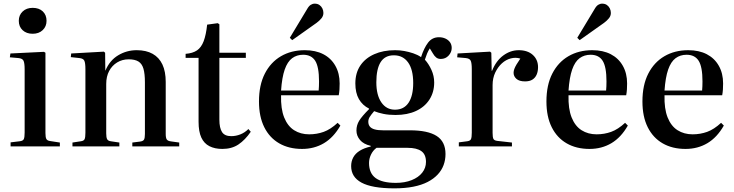

<svg xmlns="http://www.w3.org/2000/svg" viewBox="-20 -802 4022 1052"><path d="M38 0V-22L88 -28Q106 -30 110.5 -40Q115 -50 115 -76V-422Q115 -456 109 -469Q103 -482 80 -484L34 -488L37 -509L221 -518L229 -513V-73Q229 -50 234 -40.5Q239 -31 256 -29L308 -21V0ZM159 -617Q125 -617 104 -636.5Q83 -656 83 -688Q83 -719 104 -739Q125 -759 159 -759Q194 -759 214.5 -739.5Q235 -720 235 -688Q235 -657 214 -637Q193 -617 159 -617Z M377 0V-21L423 -28Q439 -30 443.5 -39.5Q448 -49 448 -75V-423Q448 -457 442 -469.5Q436 -482 414 -484L368 -489L370 -509L549 -519L556 -513L557 -416H558Q581 -471 627.5 -499Q674 -527 729 -527Q781 -527 816.5 -507Q852 -487 870 -448.5Q888 -410 888 -353V-68Q888 -46 894 -37.5Q900 -29 919 -27L962 -21V0H705V-21L745 -26Q764 -28 769 -37Q774 -46 774 -68V-351Q774 -398 766 -425.5Q758 -453 738.5 -465Q719 -477 685 -477Q650 -477 622 -460Q594 -443 578 -413Q562 -383 562 -342V-71Q562 -49 567 -39.5Q572 -30 587 -28L634 -21V0Z M1198 14Q1157 14 1127.5 -1Q1098 -16 1083 -48.5Q1068 -81 1068 -135V-485H997V-507Q1036 -510 1059.5 -526Q1083 -542 1096 -576.5Q1109 -611 1115 -667L1173 -675L1182 -669V-513H1327V-485H1182V-146Q1182 -101 1196.5 -78.5Q1211 -56 1247 -56Q1272 -56 1296.5 -65.5Q1321 -75 1341 -95L1354 -80Q1323 -35 1286.5 -10.5Q1250 14 1198 14Z M1635 14Q1563 14 1510 -16.5Q1457 -47 1428 -105Q1399 -163 1399 -246Q1399 -336 1431 -398.5Q1463 -461 1519.5 -494Q1576 -527 1650 -527Q1709 -527 1751.5 -505Q1794 -483 1817.5 -441.5Q1841 -400 1841 -345Q1841 -328 1840 -312Q1839 -296 1836 -280H1520Q1518 -206 1537 -158.5Q1556 -111 1591.5 -88.5Q1627 -66 1674 -66Q1716 -66 1753.5 -79.5Q1791 -93 1830 -129L1845 -114Q1808 -49 1755 -17.5Q1702 14 1635 14ZM1520 -306H1726Q1727 -317 1727.5 -329.5Q1728 -342 1728 -356Q1728 -436 1707 -469Q1686 -502 1641 -502Q1606 -502 1580.5 -483Q1555 -464 1540 -421Q1525 -378 1520 -306ZM1581 -582 1568 -595 1662 -751Q1672 -769 1682.5 -775.5Q1693 -782 1704 -782Q1720 -782 1730.5 -774.5Q1741 -767 1746.5 -755.5Q1752 -744 1752 -731Q1752 -715 1741.5 -702Q1731 -689 1715 -677Z M2141 230Q2079 230 2034 222Q1989 214 1960.5 198.5Q1932 183 1918 160.5Q1904 138 1904 108Q1904 82 1915.5 60.5Q1927 39 1951 24Q1975 9 2011 1V-3Q1972 -12 1952.5 -35Q1933 -58 1933 -87Q1933 -116 1948 -140.5Q1963 -165 2002 -204V-207Q1966 -225 1946.5 -259Q1927 -293 1927 -345Q1927 -402 1954 -442.5Q1981 -483 2030.5 -505Q2080 -527 2145 -527Q2171 -527 2195.5 -522.5Q2220 -518 2244 -510Q2268 -502 2287 -489Q2303 -539 2325.5 -568.5Q2348 -598 2385 -598Q2405 -598 2421 -590.5Q2437 -583 2446 -570Q2455 -557 2455 -539Q2455 -516 2438 -497.5Q2421 -479 2395 -479Q2380 -479 2370 -487Q2360 -495 2352 -509L2335 -537Q2326 -523 2320 -508.5Q2314 -494 2308 -475Q2329 -452 2344 -419Q2359 -386 2359 -350Q2359 -297 2333 -256.5Q2307 -216 2259.5 -194Q2212 -172 2147 -172Q2110 -172 2081 -178Q2052 -184 2030 -193Q2013 -173 2005.5 -161Q1998 -149 1998 -135Q1998 -119 2006.5 -108.5Q2015 -98 2033 -93Q2051 -88 2079 -88H2226Q2324 -88 2372.5 -57Q2421 -26 2421 42Q2421 74 2410.5 102.5Q2400 131 2378 154.5Q2356 178 2323 195Q2290 212 2244.5 221Q2199 230 2141 230ZM2149 200Q2198 200 2235.5 185Q2273 170 2293.5 144Q2314 118 2314 85Q2314 44 2288.5 26Q2263 8 2214 8H2043Q2023 23 2012.5 45.5Q2002 68 2002 91Q2002 147 2038 173.5Q2074 200 2149 200ZM2144 -201Q2193 -201 2218.5 -239Q2244 -277 2244 -347Q2244 -421 2216 -460Q2188 -499 2138 -499Q2089 -499 2065.5 -461.5Q2042 -424 2042 -351Q2042 -281 2069.5 -241Q2097 -201 2144 -201Z M2494 0V-22L2540 -28Q2556 -30 2560.5 -39.5Q2565 -49 2565 -75V-423Q2565 -457 2559 -469.5Q2553 -482 2531 -484L2485 -488L2487 -509L2665 -519L2672 -513L2674 -414H2676Q2698 -469 2737.5 -498Q2777 -527 2822 -527Q2871 -527 2899.5 -501Q2928 -475 2928 -434Q2928 -411 2920.5 -393.5Q2913 -376 2897.5 -366Q2882 -356 2857 -356Q2825 -356 2809.5 -370Q2794 -384 2794 -403Q2794 -413 2798 -424Q2802 -435 2810 -448.5Q2818 -462 2831 -481Q2806 -489 2779 -482Q2752 -475 2730 -455Q2708 -435 2693.5 -404.5Q2679 -374 2679 -336V-74Q2679 -50 2683.5 -41Q2688 -32 2705 -30L2785 -21V0Z M3210 14Q3138 14 3085 -16.5Q3032 -47 3003 -105Q2974 -163 2974 -246Q2974 -336 3006 -398.5Q3038 -461 3094.5 -494Q3151 -527 3225 -527Q3284 -527 3326.5 -505Q3369 -483 3392.5 -441.5Q3416 -400 3416 -345Q3416 -328 3415 -312Q3414 -296 3411 -280H3095Q3093 -206 3112 -158.5Q3131 -111 3166.5 -88.5Q3202 -66 3249 -66Q3291 -66 3328.5 -79.5Q3366 -93 3405 -129L3420 -114Q3383 -49 3330 -17.5Q3277 14 3210 14ZM3095 -306H3301Q3302 -317 3302.5 -329.5Q3303 -342 3303 -356Q3303 -436 3282 -469Q3261 -502 3216 -502Q3181 -502 3155.5 -483Q3130 -464 3115 -421Q3100 -378 3095 -306ZM3156 -582 3143 -595 3237 -751Q3247 -769 3257.5 -775.5Q3268 -782 3279 -782Q3295 -782 3305.5 -774.5Q3316 -767 3321.5 -755.5Q3327 -744 3327 -731Q3327 -715 3316.5 -702Q3306 -689 3290 -677Z M3736 14Q3664 14 3611 -16.5Q3558 -47 3529 -105Q3500 -163 3500 -246Q3500 -336 3532 -398.5Q3564 -461 3620.5 -494Q3677 -527 3751 -527Q3810 -527 3852.5 -505Q3895 -483 3918.5 -441.5Q3942 -400 3942 -345Q3942 -328 3941 -312Q3940 -296 3937 -280H3621Q3619 -206 3638 -158.5Q3657 -111 3692.5 -88.5Q3728 -66 3775 -66Q3817 -66 3854.5 -79.5Q3892 -93 3931 -129L3946 -114Q3909 -49 3856 -17.5Q3803 14 3736 14ZM3621 -306H3827Q3828 -317 3828.5 -329.5Q3829 -342 3829 -356Q3829 -436 3808 -469Q3787 -502 3742 -502Q3707 -502 3681.5 -483Q3656 -464 3641 -421Q3626 -378 3621 -306Z"/></svg>

Font: Literata 60pt Medium
Style: Regular
Weight: 500
Designer: Latin by Veronika Burian and Jose Scaglione. Greek by Irene Vlachou. Cyrillic by Vera Evstafieva.
Foundry: TypeTogether
Version: Version 3.103;gftools[0.9.29]